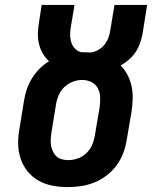

<svg xmlns="http://www.w3.org/2000/svg" viewBox="-20 -755 640 783"><path d="M256 8Q224 8 193 2Q162 -4 136 -19Q110 -34 91.5 -57.5Q73 -81 63.5 -110Q54 -139 54 -170.5Q54 -202 60 -234L78 -345Q82 -369 89.5 -391.5Q97 -414 110 -435Q123 -456 140.5 -474Q158 -492 180 -505Q165 -519 154.5 -537Q144 -555 139 -576Q134 -597 134.5 -619Q135 -641 139 -664L150 -735H284L269 -646Q266 -629 266 -613Q266 -597 270.5 -582.5Q275 -568 285.5 -557Q296 -546 311 -542Q314 -542 316 -542Q318 -542 320 -542Q328 -542 335.5 -541.5Q343 -541 350 -541Q366 -543 381 -551.5Q396 -560 406.5 -573.5Q417 -587 422.5 -602.5Q428 -618 430 -633L447 -735H580L561 -615Q557 -596 550.5 -577.5Q544 -559 532.5 -542Q521 -525 505.5 -511.5Q490 -498 472 -488Q489 -471 500.5 -448.5Q512 -426 517 -401.5Q522 -377 521 -350.5Q520 -324 516 -297L497 -186Q493 -159 483 -132Q473 -105 456 -81.5Q439 -58 415.5 -40Q392 -22 365 -11Q338 0 310.5 4Q283 8 256 8ZM258 -102Q278 -102 298 -109Q318 -116 333 -131Q348 -146 356 -165Q364 -184 367 -204L386 -315Q389 -336 388.5 -356.5Q388 -377 379.5 -394Q371 -411 353.5 -420Q336 -429 315 -429Q296 -429 276.5 -421.5Q257 -414 242 -399.5Q227 -385 219 -366Q211 -347 208 -327L190 -216Q188 -203 187 -189Q186 -175 188 -162.5Q190 -150 195.5 -138Q201 -126 210 -117.5Q219 -109 232 -105.5Q245 -102 258 -102Z"/></svg>

Font: Iosevka Curly Slab XBdEx
Style: Italic
Weight: 800
Width: 7
Italic angle: -9°
Monospace: yes
Designer: Belleve Invis
Foundry: Belleve Invis
Version: Version 11.1.0; ttfautohint (v1.8.3)